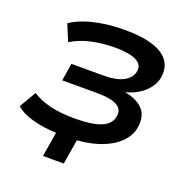

<svg xmlns="http://www.w3.org/2000/svg" viewBox="-152 -852 1111 1155"><g transform="rotate(20 403.5 -274.5)"><path d="M248 166 274 8Q188 5 118.5 -15Q49 -35 14 -68L77 -175Q120 -145 188.5 -128Q257 -111 348 -111Q424 -111 473.5 -121.5Q523 -132 550 -153Q577 -174 583 -207Q593 -254 554 -277.5Q515 -301 423 -301H201L219 -413H426Q505 -413 550.5 -437Q596 -461 605 -502Q612 -533 595 -553.5Q578 -574 537.5 -584.5Q497 -595 432 -595Q352 -595 281.5 -579Q211 -563 156 -529L112 -634Q149 -660 201.5 -678Q254 -696 318 -705.5Q382 -715 452 -715Q565 -715 636 -691.5Q707 -668 736.5 -622.5Q766 -577 752 -510Q744 -478 718.5 -446Q693 -414 651.5 -391Q610 -368 553 -357L554 -368Q650 -356 695.5 -310.5Q741 -265 723 -179Q713 -133 673.5 -93Q634 -53 567.5 -26.5Q501 0 407 8L381 166Z"/></g></svg>

Font: Nunito Sans 10pt Expanded
Style: Bold Italic
Weight: 700
Width: 7
Italic angle: -9°
Designer: Vernon Adams
Foundry: Vernon Adams
Version: Version 3.101;gftools[0.9.27]